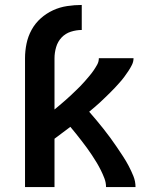

<svg xmlns="http://www.w3.org/2000/svg" viewBox="-20 -755 640 775"><path d="M81 0V-520Q81 -549 87 -578.5Q93 -608 107.5 -634.5Q122 -661 144.5 -681Q167 -701 194 -713.5Q221 -726 251 -730.5Q281 -735 310 -735V-634Q288 -634 266 -627Q244 -620 228.5 -603.5Q213 -587 206.5 -564.5Q200 -542 200 -520V-313Q211 -322 221.5 -331Q232 -340 242.5 -349Q253 -358 263 -367.5Q273 -377 283 -386.5Q293 -396 303 -406Q313 -416 322 -426.5Q331 -437 340 -447.5Q349 -458 357 -469.5Q365 -481 372 -493.5Q379 -506 379 -520H519Q519 -506 512.5 -493Q506 -480 498 -468Q490 -456 481.5 -444.5Q473 -433 463.5 -422.5Q454 -412 444.5 -401.5Q435 -391 424.5 -381Q414 -371 404 -361Q394 -351 383.5 -341.5Q373 -332 362 -322.5Q351 -313 340 -304Q355 -287 369.5 -269.5Q384 -252 398 -234.5Q412 -217 425.5 -198.5Q439 -180 451.5 -161.5Q464 -143 476.5 -124Q489 -105 499.5 -85Q510 -65 518.5 -44Q527 -23 527 0H408Q408 -18 401.5 -35Q395 -52 387 -68Q379 -84 370 -99Q361 -114 351 -129Q341 -144 330.5 -158.5Q320 -173 309 -187Q298 -201 287 -215Q276 -229 264 -243Q248 -231 232 -219Q216 -207 200 -195V0Z"/></svg>

Font: Zed Sans Extended
Style: Bold
Weight: 700
Width: 7
Designer: Belleve Invis
Foundry: Belleve Invis
Version: Version 1.0.0; ttfautohint (v1.8.4)